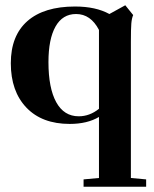

<svg xmlns="http://www.w3.org/2000/svg" viewBox="-20 -464 591 737"><path d="M300.8 252.9V224.6L359.9 219.2V-15.1Q314.9 11.7 247.6 11.7Q141.1 11.7 81.3 -51Q21.5 -113.8 21.5 -221.2Q21.5 -327.1 85.2 -383.1Q148.9 -439 268.1 -439Q347.7 -439 399.9 -410.2L460.9 -443.8L491.2 -406.2Q485.8 -394 484.1 -374Q482.4 -354 482.4 -303.7V219.2L541 224.6V252.9ZM282.2 -17.6Q324.2 -17.6 359.9 -46.4V-349.1Q328.1 -410.2 272 -410.2Q220.2 -410.2 193.1 -362.1Q166 -314 166 -225.6Q166 -126 195.8 -71.8Q225.6 -17.6 282.2 -17.6Z"/></svg>

Font: Elstob 14pt
Style: Bold
Weight: 700
Designer: Peter S. Baker
Version: Version 1.015